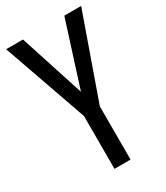

<svg xmlns="http://www.w3.org/2000/svg" viewBox="-180 -791 751 869"><g transform="rotate(-30 196.0 -357.0)"><path d="M197 -378 304 -714H392L238 -278V0H154V-276L0 -714H88Z"/></g></svg>

Font: Noto Sans ExtraCondensed
Style: Regular
Weight: 400
Width: 2
Designer: Monotype Design Team
Foundry: Monotype Imaging Inc.
Version: Version 2.013; ttfautohint (v1.8.4.7-5d5b)